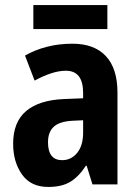

<svg xmlns="http://www.w3.org/2000/svg" viewBox="-20 -730 544 760"><path d="M267 -557Q353 -557 399 -508Q445 -459 445 -363V0H346L323 -74H320Q292 -31 258.5 -10.5Q225 10 171 10Q102 10 67 -39.5Q32 -89 32 -161Q32 -247 83.5 -290.5Q135 -334 234 -338L309 -341V-362Q309 -450 241 -450Q214 -450 183 -440Q152 -430 117 -411L79 -510Q117 -532 164.5 -544.5Q212 -557 267 -557ZM266 -252Q215 -249 192.5 -228Q170 -207 170 -167Q170 -96 226 -96Q262 -96 285.5 -125Q309 -154 309 -205V-254ZM405 -710V-615H112V-710Z"/></svg>

Font: Noto Sans Khmer UI Condensed
Style: Bold
Weight: 700
Width: 3
Designer: Danh Hong and the Monotype Design Team
Foundry: Monotype Imaging Inc.
Version: Version 2.002; ttfautohint (v1.8.4.7-5d5b)